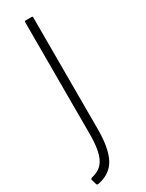

<svg xmlns="http://www.w3.org/2000/svg" viewBox="-212 -686 651 858"><g transform="rotate(-30 113.5 -257.0)"><path d="M18 140Q10 142 7 137L-1 109Q-2 106 0.5 104Q3 102 6 101Q54 91 74 51Q94 11 94 -72V-650Q94 -655 100 -655H131Q136 -655 136 -650V-73Q136 25 109 76Q82 127 18 140Z"/></g></svg>

Font: Sofia Sans Semi Condensed ExtraLight
Style: Regular
Weight: 250
Version: Version 4.100